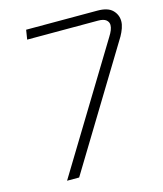

<svg xmlns="http://www.w3.org/2000/svg" viewBox="-106 -779 730 859"><g transform="rotate(-15 258.5 -350.0)"><path d="M98 0 447 -573Q456 -587 461 -599.5Q466 -612 466 -623Q466 -637 454.5 -646.5Q443 -656 417 -656H89L96 -700H426Q474 -700 495.5 -678.5Q517 -657 517 -627Q517 -612 511 -595Q505 -578 496 -562L154 0Z"/></g></svg>

Font: MuseoModerno Thin ExtraLight
Style: Italic
Weight: 250
Italic angle: -9°
Version: Version 1.003